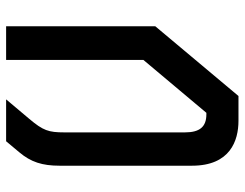

<svg xmlns="http://www.w3.org/2000/svg" viewBox="-106 -694 800 628"><g transform="rotate(-90 294.0 -380.0)"><path d="M412 -760V-311L239 -105H234C193 -105 175 -127 175 -175V-570C175 -621 181 -639 219 -684L283 -760H146L110 -717C78 -679 66 -642 66 -585V-152C66 -27 148 0 213 0H294L522 -272V-760Z"/></g></svg>

Font: Tekex
Style: Regular
Weight: 400
Designer: NC Empire
Foundry: NC Empire
Version: Version 1.001;hotconv 1.0.109;makeotfexe 2.5.65596